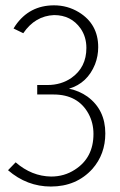

<svg xmlns="http://www.w3.org/2000/svg" viewBox="-20 -554 445 713"><path d="M168.9 138.7Q263.7 138.7 323.2 73.2Q371.1 18.6 371.1 -58.6Q371.1 -146.5 304.7 -195.3Q274.4 -216.8 236.3 -224.6Q304.7 -245.1 333 -315.4Q344.7 -345.7 344.7 -378.9Q344.7 -464.8 272.5 -508.8Q230.5 -534.2 180.7 -534.2Q88.9 -534.2 37.1 -459Q33.2 -453.1 30.3 -448.2L66.4 -430.7Q110.4 -495.1 180.7 -498Q244.1 -498 279.3 -448.2Q300.8 -417 300.8 -376Q300.8 -303.7 245.1 -264.6Q207 -238.3 156.2 -238.3H118.2V-203.1H178.7Q269.5 -203.1 308.6 -131.8Q327.1 -97.7 327.1 -56.6Q327.1 32.2 257.8 76.2Q218.8 101.6 169.9 101.6Q97.7 100.6 38.1 48.8L9.8 78.1Q80.1 138.7 168.9 138.7Z"/></svg>

Font: Yaldevi Colombo ExtraLight
Style: Regular
Weight: 275
Designer: Sol Matas, Denzil Rajitha, Kosala Senevirathne and Pathum Egodawatta
Foundry: Mooniak
Version: Version 1.020 ; ttfautohint (v1.6)